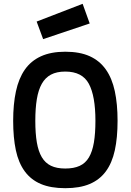

<svg xmlns="http://www.w3.org/2000/svg" viewBox="-20 -975 687 1006"><path d="M322 -92Q367 -92 397.5 -106Q428 -120 446 -150.5Q464 -181 472 -228.5Q480 -276 480 -342Q480 -472 445.5 -536Q411 -600 322 -600Q277 -600 247 -584Q217 -568 199 -536Q181 -504 173 -455.5Q165 -407 165 -342Q165 -276 173 -229Q181 -182 199 -151.5Q217 -121 247 -106.5Q277 -92 322 -92ZM322 11Q246 11 194 -11Q142 -33 109.5 -77.5Q77 -122 63 -188Q49 -254 49 -342Q49 -429 63.5 -496.5Q78 -564 110 -610Q142 -656 194.5 -680Q247 -704 322 -704Q398 -704 450 -680.5Q502 -657 534.5 -611Q567 -565 581.5 -497.5Q596 -430 596 -342Q596 -253 581.5 -187Q567 -121 534.5 -77Q502 -33 450 -11Q398 11 322 11ZM413 -955 450 -852 206 -770 172 -862Z"/></svg>

Font: Panefresco 750wt
Style: Regular
Weight: 750
Foundry: Campivisivi & Chank Co
Version: Version 1.000